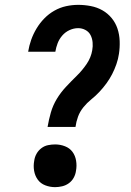

<svg xmlns="http://www.w3.org/2000/svg" viewBox="-20 -763 540 791"><path d="M176 -240Q181 -270 189.5 -299.5Q198 -329 214 -355.5Q230 -382 252 -405.5Q274 -429 296.5 -451Q319 -473 337 -499.5Q355 -526 360 -556Q363 -572 361.5 -588.5Q360 -605 353 -618.5Q346 -632 332 -639.5Q318 -647 302 -647Q284 -647 266.5 -639Q249 -631 236.5 -616.5Q224 -602 217.5 -585Q211 -568 208 -550H96Q100 -575 108.5 -599Q117 -623 130.5 -645.5Q144 -668 162.5 -687Q181 -706 204 -719Q227 -732 252 -737.5Q277 -743 302 -743Q328 -743 354 -738Q380 -733 402 -720.5Q424 -708 440 -688.5Q456 -669 464 -645Q472 -621 473 -594Q474 -567 470 -541Q467 -520 459.5 -498.5Q452 -477 442 -457.5Q432 -438 418.5 -419.5Q405 -401 389.5 -384.5Q374 -368 356 -353.5Q338 -339 323.5 -321Q309 -303 301.5 -282.5Q294 -262 291 -240ZM207 8Q186 8 166.5 0.5Q147 -7 135.5 -23Q124 -39 120.5 -59.5Q117 -80 121 -101Q123 -116 130.5 -129.5Q138 -143 150.5 -152.5Q163 -162 178 -165Q193 -168 207 -168Q228 -168 247.5 -160.5Q267 -153 278.5 -137.5Q290 -122 293.5 -101Q297 -80 293 -59Q291 -44 283.5 -30.5Q276 -17 263.5 -8Q251 1 236 4.5Q221 8 207 8Z"/></svg>

Font: Iosevka Gothic
Style: Bold Italic
Weight: 700
Italic angle: -9°
Monospace: yes
Designer: Belleve Invis
Foundry: Belleve Invis
Version: Version 15.5.1; ttfautohint (v1.8.4)